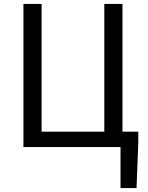

<svg xmlns="http://www.w3.org/2000/svg" viewBox="-20 -753 757 983"><path d="M607 -79V-733H514V-79H193V-733H100V0H597V210H679L688 -23V-79Z"/></svg>

Font: Noto Sans CJK KR Regular
Style: Regular
Weight: 400
Designer: Ryoko NISHIZUKA (kana & ideographs); Paul D. Hunt (Latin, Greek & Cyrillic); Wenlong ZHANG (bopomofo); Sandoll Communica
Foundry: Adobe Systems Incorporated
Version: Version 1.004;PS 1.004;hotconv 1.0.82;makeotf.lib2.5.63406